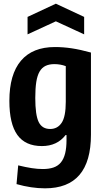

<svg xmlns="http://www.w3.org/2000/svg" viewBox="-20 -805 565 1045"><path d="M130 -713 284 -785 438 -713V-618L284 -689L130 -618ZM225 220Q151 220 70 197L79 95Q120 105 152 110Q184 115 213 115Q247 115 271.5 106.5Q296 98 311.5 79Q327 60 334.5 30Q342 0 342 -43V-70H337Q291 -10 208 -10Q118 -10 74.5 -70.5Q31 -131 31 -256Q31 -400 94 -474.5Q157 -549 279 -549Q324 -549 370.5 -542Q417 -535 475 -519V-72Q475 220 225 220ZM253 -103Q293 -103 315.5 -136.5Q338 -170 338 -251V-445Q309 -456 276 -456Q248 -456 228 -446.5Q208 -437 195.5 -415.5Q183 -394 177.5 -359Q172 -324 172 -272Q172 -179 190.5 -141Q209 -103 253 -103Z"/></svg>

Font: Encode Sans Compressed
Style: Bold
Weight: 700
Designer: Pablo Impallari, Andres Torresi
Foundry: Pablo Impallari, Andres Torresi
Version: Version 1.000; ttfautohint (v1.00) -l 8 -r 50 -G 200 -x 14 -